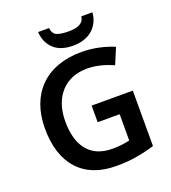

<svg xmlns="http://www.w3.org/2000/svg" viewBox="-164 -1052 1055 1183"><g transform="rotate(-20 363.0 -461.0)"><path d="M506.3 -930.7C499.5 -878.9 450.2 -870.1 399.9 -870.1C371.1 -870.1 347.2 -873.5 328.1 -879.9C309.1 -886.2 297.9 -903.3 294.9 -930.7H223.1C225.6 -884.3 242.2 -847.2 272 -819.3C301.8 -791.5 344.2 -777.8 398.9 -777.8C451.7 -777.8 494.1 -792 526.4 -820.3C558.1 -848.6 575.7 -885.3 579.1 -930.7ZM377.9 -283.2H522V-110.8C491.2 -104.5 459.5 -98.1 409.2 -98.1C254.4 -98.1 191.9 -204.6 191.9 -356C191.9 -513.7 281.7 -616.2 428.2 -616.2C492.2 -616.2 552.2 -597.2 599.1 -576.2L643.1 -681.2C583 -706.5 507.8 -724.1 431.2 -724.1C193.4 -724.1 59.1 -580.1 59.1 -357.9C59.1 -240.7 87.9 -150.4 146 -86.4C204.1 -22.5 287.1 9.8 395 9.8C445.8 9.8 491.2 6.3 531.2 -1C570.8 -7.8 609.9 -17.1 647.9 -28.8V-392.1H377.9Z"/></g></svg>

Font: Noto Reveo Sans
Style: Regular
Weight: 600
Designer: Monotype Design Team
Foundry: Monotype Imaging Inc.
Version: Version 2.007